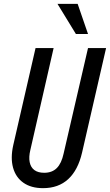

<svg xmlns="http://www.w3.org/2000/svg" viewBox="-20 -970 572 999"><path d="M204 9Q142 9 102 -19Q62 -47 48 -97.5Q34 -148 49 -215L165 -720H259L138 -190Q129 -153 134.5 -126Q140 -99 159 -85Q178 -71 210 -71Q251 -71 275.5 -95.5Q300 -120 311 -171L438 -720H532L407 -176Q386 -85 335 -38Q284 9 204 9ZM375 -793 279 -950H384L438 -793Z"/></svg>

Font: Instrument Sans Condensed Medium
Style: Italic
Weight: 500
Width: 3
Italic angle: -13°
Designer: Rodrigo Fuenzalida
Foundry: fragTYPE
Version: Version 1.000;gftools[0.9.28]